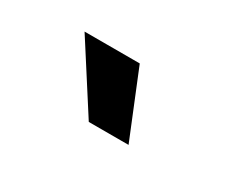

<svg xmlns="http://www.w3.org/2000/svg" viewBox="-40 -977 580 464"><g transform="rotate(30 250.0 -745.0)"><path d="M216 -653H327L252 -837H98Z"/></g></svg>

Font: Noto Sans Mono CJK HK
Style: Bold
Weight: 700
Designer: Ryoko NISHIZUKA 西塚涼子 (kana, bopomofo & ideographs); Paul D. Hunt (Latin, Greek & Cyrillic); Sandoll Communications 산돌커뮤니
Foundry: Adobe
Version: Version 2.004;hotconv 1.0.118;makeotfexe 2.5.65603